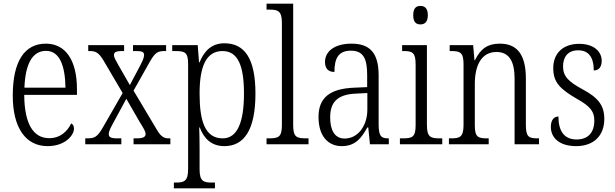

<svg xmlns="http://www.w3.org/2000/svg" viewBox="-20 -780 3325 1038"><path d="M237 10C333 10 380 -49 380 -85C380 -100 373 -109 365 -113C345 -71 307 -33 246 -33C162 -33 112 -107 111 -267H396V-298C396 -455 334 -544 228 -544C114 -544 49 -451 49 -263C49 -89 119 10 237 10ZM334 -306H112C117 -431 153 -505 229 -505C303 -505 332 -424 334 -306Z M441 0H636V-32H614C579 -32 568 -39 568 -55C568 -72 579 -90 592 -115L663 -246L735 -121C758 -84 767 -69 767 -56C767 -40 755 -32 719 -32H702V0H901V-32H892C866 -32 850 -41 826 -82L702 -290L791 -448C820 -498 834 -504 871 -504H878V-536H699V-504H716C747 -504 759 -500 759 -482C759 -468 750 -449 736 -422L682 -320L619 -430C605 -455 596 -470 596 -482C596 -495 602 -504 640 -504H651V-536H457V-504H468C499 -504 515 -493 539 -454L643 -277L535 -89C506 -40 492 -32 451 -32H441Z M920 238H1142V207H1126C1080 207 1059 200 1059 135V25C1059 -22 1058 -64 1057 -91H1060C1083 -29 1125 10 1193 10C1300 10 1361 -78 1361 -274C1361 -463 1303 -546 1193 -546C1123 -546 1083 -503 1059 -443H1056L1049 -536H911V-504H928C980 -504 997 -497 997 -433V133C997 199 977 207 930 207H920ZM1184 -32C1089 -32 1059 -124 1059 -274C1059 -418 1093 -504 1183 -504C1265 -504 1299 -427 1299 -275C1299 -123 1265 -32 1184 -32Z M1421 0H1648V-32H1637C1582 -32 1565 -39 1565 -105V-760H1421V-728H1436C1482 -728 1504 -722 1504 -656V-105C1504 -39 1487 -32 1432 -32H1421Z M1828 10C1903 10 1935 -36 1966 -91H1971L1980 0H2082V-32H2079C2039 -32 2027 -45 2027 -110V-372C2027 -495 1979 -544 1880 -544C1790 -544 1737 -503 1737 -445C1737 -409 1755 -391 1788 -391C1788 -464 1809 -506 1877 -506C1948 -506 1965 -458 1965 -372V-309L1896 -306C1765 -301 1702 -253 1702 -148C1702 -41 1756 10 1828 10ZM1843 -31C1789 -31 1765 -77 1765 -145C1765 -225 1801 -270 1906 -274L1966 -277V-188C1966 -101 1916 -31 1843 -31Z M2253 -648C2275 -648 2293 -660 2293 -698C2293 -736 2275 -748 2253 -748C2230 -748 2214 -736 2214 -698C2214 -660 2230 -648 2253 -648ZM2142 0H2371V-32H2357C2306 -32 2288 -40 2288 -106V-536H2154V-504H2162C2210 -504 2227 -496 2227 -431V-103C2227 -39 2209 -32 2158 -32H2142Z M2407 0H2622V-32H2615C2565 -32 2547 -38 2547 -102V-326C2547 -427 2583 -499 2664 -499C2736 -499 2762 -443 2762 -355V0H2894V-32H2888C2839 -32 2823 -39 2823 -105V-355C2823 -486 2775 -544 2682 -544C2619 -544 2579 -519 2548 -455H2545L2538 -536H2411V-504H2419C2467 -504 2486 -497 2486 -433V-105C2486 -39 2467 -32 2417 -32H2407Z M3095 10C3188 10 3247 -45 3247 -137C3247 -209 3215 -252 3128 -298C3055 -338 3024 -366 3024 -421C3024 -471 3049 -508 3106 -508C3161 -508 3190 -472 3190 -399C3218 -399 3233 -419 3233 -451C3233 -501 3191 -543 3111 -543C3026 -543 2971 -494 2971 -412C2971 -335 3007 -299 3100 -245C3174 -204 3193 -175 3193 -128C3193 -64 3160 -26 3097 -26C3027 -26 2999 -76 2999 -150C2978 -150 2958 -135 2958 -94C2958 -36 3003 10 3095 10Z"/></svg>

Font: Noto Serif Hebrew Condensed Light
Style: Regular
Weight: 300
Width: 3
Designer: Monotype Design Team
Foundry: Monotype Imaging Inc.
Version: Version 2.004